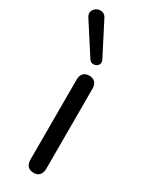

<svg xmlns="http://www.w3.org/2000/svg" viewBox="-226 -806 662 850"><g transform="rotate(30 105.0 -380.5)"><path d="M115.9 4.9Q96.5 4.9 86 -6.8Q75.6 -18.4 75.6 -38.7V-447.6Q75.6 -469 86 -480.1Q96.5 -491.2 115.9 -491.2Q135.3 -491.2 145.9 -480.1Q156.6 -469 156.6 -447.6V-38.7Q156.6 -18.4 146.4 -6.8Q136.3 4.9 115.9 4.9ZM83.7 -555.8 -17.1 -712.2Q-24.9 -724.4 -23.2 -735.4Q-21.5 -746.5 -13.4 -754.3Q-5.4 -762.1 5.6 -764.8Q16.6 -767.5 27.9 -763.3Q39.1 -759.1 46 -744.9L129.5 -582.1Q135.4 -570.3 132 -561Q128.6 -551.8 119.3 -547.1Q110 -542.5 100.2 -544.3Q90.5 -546 83.7 -555.8Z"/></g></svg>

Font: Nunito ExtraLight
Style: Regular
Weight: 200
Designer: Vernon Adams
Foundry: Vernon Adams
Version: Version 3.602